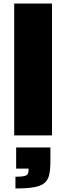

<svg xmlns="http://www.w3.org/2000/svg" viewBox="-20 -763 375 1082"><path d="M60 0V-743H273V0ZM67 299V233Q100 233 115.5 229.5Q131 226 136 218Q141 210 141 196V187H71V68H264V146Q264 191 257.5 221Q251 251 231 268Q211 285 172 292Q133 299 67 299Z"/></svg>

Font: Saira Expanded ExtraBold
Style: Regular
Weight: 800
Width: 7
Designer: Hector Gatti with collaboration of the Omnibus-Type team
Foundry: Omnibus-Type
Version: Version 1.101